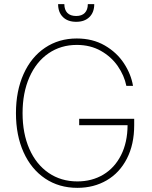

<svg xmlns="http://www.w3.org/2000/svg" viewBox="-20 -904 738 934"><path d="M353.5 -685.5Q275.9 -685.5 216.1 -644.5Q156.2 -603.5 123 -528.1Q89.8 -452.6 89.8 -353.5Q89.8 -254.9 122.8 -179.7Q155.8 -104.5 216.3 -63Q276.9 -21.5 356.4 -21.5Q427.2 -21.5 482.4 -54.4Q537.6 -87.4 568.8 -149.2Q600.1 -210.9 600.6 -294.9H365.2V-326.2H632.8V-294.9Q632.8 -201.7 597.4 -132.6Q562 -63.5 499.3 -26.9Q436.5 9.8 356.4 9.8Q267.1 9.8 199.5 -35.6Q131.8 -81.1 94.7 -163.3Q57.6 -245.6 57.6 -353.5Q57.6 -461.4 94.7 -543.9Q131.8 -626.5 199 -671.6Q266.1 -716.8 353.5 -716.8Q430.7 -716.8 489.5 -682.9Q548.3 -648.9 583 -595.9Q617.7 -543 627 -486.3H594.7Q584.5 -536.6 553 -582.3Q521.5 -627.9 470.5 -656.7Q419.4 -685.5 353.5 -685.5ZM350.6 -797.9Q309.6 -797.9 286.1 -821Q262.7 -844.2 262.7 -883.8H293Q293 -856.4 307.6 -841.3Q322.3 -826.2 350.6 -826.2Q377.9 -826.2 392.6 -841.3Q407.2 -856.4 407.2 -883.8H438.5Q438.5 -844.2 415 -821Q391.6 -797.9 350.6 -797.9Z"/></svg>

Font: Pretendard Std Thin
Style: Regular
Weight: 100
Designer: Base glyphs from Inter by Rasmus Andersson; Hangeul glyphs from Noto Sans CJK(Source Han Sans) by Jang Soo-young and Kan
Foundry: Kil Hyung-jin
Version: Version 1.309